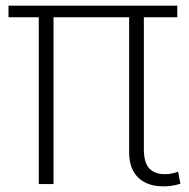

<svg xmlns="http://www.w3.org/2000/svg" viewBox="-20 -650 667 678"><path d="M436 -589H169V0H117V-589H10V-630H606V-589H488V-124Q488 -76 507 -55.5Q526 -35 561 -35Q575 -35 587.5 -37.5Q600 -40 609 -44L617 -1Q599 4 586.5 6Q574 8 557 8Q500 8 468 -23Q436 -54 436 -112Z"/></svg>

Font: Ek Mukta ExtraLight
Style: Regular
Weight: 275
Designer: Girish Dalvi and Yashodeep Gholap
Foundry: Ek Type
Version: Version 2.538;PS 1.002;hotconv 16.6.51;makeotf.lib2.5.65220;